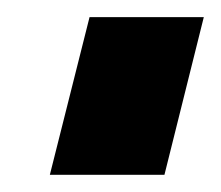

<svg xmlns="http://www.w3.org/2000/svg" viewBox="-20 -843 257 223"><path d="M37.9 -640 84 -823.1H216.7L171 -640Z"/></svg>

Font: Orbitron
Style: Regular
Weight: 400
Designer: Matt McInerney
Foundry: The League of Moveable Type
Version: Version 2.001